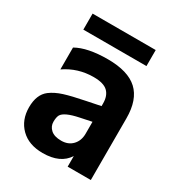

<svg xmlns="http://www.w3.org/2000/svg" viewBox="-182 -867 957 1024"><g transform="rotate(30 296.5 -354.5)"><path d="M91.8 -254.9Q123 -278.3 168 -292.5Q212.9 -306.6 292 -322.3L377.9 -339.8V-356.4Q377.9 -403.3 352.1 -428.2Q326.2 -453.1 264.6 -453.1Q168 -453.1 89.8 -399.4V-534.2Q158.2 -573.2 282.7 -573.2Q407.2 -573.2 466.3 -518.6Q525.4 -463.9 525.4 -349.6V30.3H382.8V-35.2Q338.9 34.2 230.5 34.2Q144.5 34.2 95.2 -14.6Q45.9 -63.5 45.9 -141.6Q45.9 -219.7 91.8 -254.9ZM89.8 -644.5V-743.2H478.5V-644.5ZM377.9 -169.9V-243.2L307.6 -228.5Q221.7 -210.9 205.1 -181.6Q197.3 -167 197.3 -139.2Q197.3 -111.3 218.8 -91.8Q240.2 -72.3 283.2 -72.3Q326.2 -72.3 352.1 -99.6Q377.9 -127 377.9 -169.9Z"/></g></svg>

Font: GenEi M Gothic v2 Bold
Style: Regular
Weight: 700
Version: Version 2.0